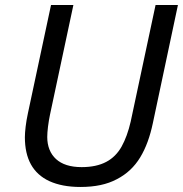

<svg xmlns="http://www.w3.org/2000/svg" viewBox="-20 -734 728 764"><path d="M300 10C251 10 210 2 177 -13C144 -28 119 -51 103 -80C87 -109 79 -145 79 -188C79 -199 80 -213 82 -230C84 -247 87 -264 91 -283L183 -714H272L179 -278C176 -263 173 -247 171 -230C169 -213 168 -200 168 -189C168 -152 180 -122 203 -101C226 -80 260 -69 305 -69C344 -69 377 -76 403 -90C428 -103 449 -124 464 -151C479 -178 491 -211 500 -250L599 -714H688L588 -243C577 -191 561 -146 538 -108C515 -70 484 -41 445 -21C406 0 358 10 300 10Z"/></svg>

Font: NameLogos Sans
Style: Italic
Weight: 500
Version: Version 0.1